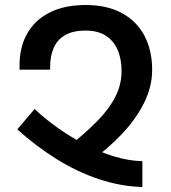

<svg xmlns="http://www.w3.org/2000/svg" viewBox="-20 -745 682 766"><path d="M337 -99 252 -159Q321 -214 368.5 -262.5Q416 -311 440.5 -359.5Q465 -408 465 -462Q465 -510 449 -546.5Q433 -583 401.5 -603Q370 -623 322 -623Q270 -623 239 -604.5Q208 -586 194 -553.5Q180 -521 180 -477V-467H58V-485Q58 -558 89 -612Q120 -666 179 -695.5Q238 -725 322 -725Q407 -725 466 -693Q525 -661 556 -603Q587 -545 587 -466Q587 -399 554.5 -334Q522 -269 465.5 -209.5Q409 -150 337 -99ZM548 1Q463 -1 375.5 -30Q288 -59 205.5 -110.5Q123 -162 49 -229L118 -310Q162 -269 214.5 -232Q267 -195 324 -166Q381 -137 438.5 -120Q496 -103 548 -102Z"/></svg>

Font: Noto Sans Armenian SemiBold
Style: Regular
Weight: 600
Designer: Monotype Design Team
Foundry: Monotype Imaging Inc.
Version: Version 2.007